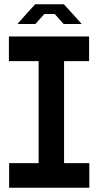

<svg xmlns="http://www.w3.org/2000/svg" viewBox="-20 -885 463 905"><path d="M23 0V-116H162V-597H22V-713H400V-597H282V-116H401V0ZM104 -819 146 -865H281L323 -819L364 -773V-772H280L238 -819H189L147 -772H64V-774Z"/></svg>

Font: Foldit Thin Medium
Style: Regular
Weight: 500
Version: Version 1.003